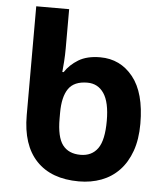

<svg xmlns="http://www.w3.org/2000/svg" viewBox="-54 -808 742 866"><g transform="rotate(5 317.0 -375.0)"><path d="M75 -267V-760H224V-583Q224 -553 222 -523.5Q220 -494 218 -475H224Q246 -509 284.5 -532.5Q323 -556 383 -556Q474 -556 531.5 -484.5Q589 -413 589 -273Q589 -202 570 -149Q551 -96 517 -60.5Q483 -25 436.5 -7.5Q390 10 335 10Q210 10 142.5 -61Q75 -132 75 -267ZM332 -110Q383 -110 410 -147.5Q437 -185 437 -273Q437 -357 410 -397Q383 -437 335 -437Q275 -437 249.5 -400Q224 -363 224 -291V-265Q224 -181 251 -145.5Q278 -110 332 -110Z"/></g></svg>

Font: BC Sans
Style: Bold
Weight: 700
Designer: Monotype Design Team
Province of B.C.
Foundry: Monotype Imaging Inc.
Version: Version 2.000;GOOG;noto-source:20170915:90ef993387c0